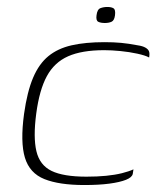

<svg xmlns="http://www.w3.org/2000/svg" viewBox="-20 -526 457 551"><path d="M222 5Q150 5 107.5 -12Q65 -29 51.5 -73.5Q38 -118 49 -199Q58 -263 75 -303Q92 -343 119 -365Q146 -387 185.5 -396Q225 -405 280 -405Q306 -405 327.5 -403Q349 -401 375 -396Q389 -394 397 -389.5Q405 -385 407.5 -379Q410 -373 408 -361Q397 -367 374 -372Q351 -377 325.5 -379.5Q300 -382 279 -382Q215 -382 175.5 -364.5Q136 -347 114.5 -307.5Q93 -268 84 -200Q75 -132 84.5 -92Q94 -52 128 -35.5Q162 -19 228 -19Q259 -19 284.5 -21.5Q310 -24 330 -29Q350 -34 363 -40L361 -27Q359 -17 341.5 -10Q324 -3 294 1Q264 5 222 5ZM281 -460Q269 -460 262 -463.5Q255 -467 257 -482Q259 -499 268 -502.5Q277 -506 288 -506Q300 -506 306 -502Q312 -498 310 -482Q308 -467 300 -463.5Q292 -460 281 -460Z"/></svg>

Font: Genos Thin ExtraLight
Style: Italic
Weight: 250
Italic angle: -8°
Version: Version 1.010